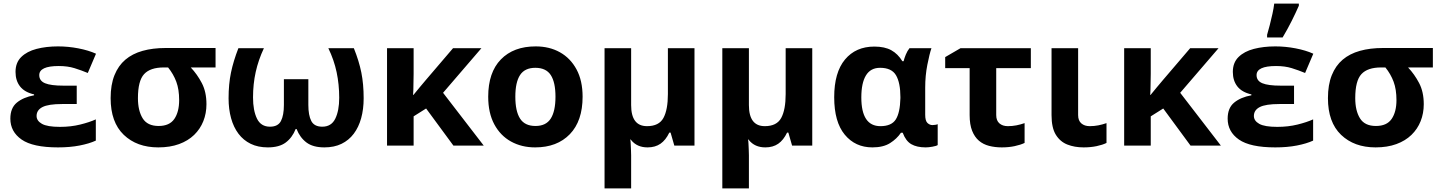

<svg xmlns="http://www.w3.org/2000/svg" viewBox="-20 -816 8070 1076"><path d="M410 -336V-233H328Q251 -233 218 -216Q185 -199 185 -166Q185 -139 215 -122Q245 -105 316 -105Q377 -105 429.5 -118Q482 -131 517 -147V-28Q480 -11 426 -0.5Q372 10 305 10Q164 10 101 -34Q38 -78 38 -151Q38 -211 74.5 -241Q111 -271 171 -282V-287Q118 -299 92.5 -331.5Q67 -364 67 -413Q67 -465 99 -496.5Q131 -528 185 -542Q239 -556 305 -556Q362 -556 419 -545Q476 -534 518 -515L472 -407Q436 -422 397.5 -434Q359 -446 309 -446Q200 -446 200 -395Q200 -363 232.5 -349.5Q265 -336 335 -336Z M908 -547H1188V-438H1049Q1085 -400 1111 -350.5Q1137 -301 1137 -232Q1137 -181 1119.5 -137Q1102 -93 1068 -60Q1034 -27 983.5 -8.5Q933 10 867 10Q747 10 673.5 -60.5Q600 -131 600 -266Q600 -341 621.5 -394.5Q643 -448 682.5 -481.5Q722 -515 779 -531Q836 -547 908 -547ZM753 -266Q753 -196 779.5 -153Q806 -110 869 -110Q930 -110 957 -149.5Q984 -189 984 -255Q984 -315 968 -358Q952 -401 922 -438H898Q822 -438 787.5 -400.5Q753 -363 753 -266Z M1316 -546H1459Q1428 -480 1413 -412.5Q1398 -345 1398 -270Q1398 -197 1420 -151.5Q1442 -106 1493 -106Q1538 -106 1554.5 -138Q1571 -170 1571 -228V-372H1708V-228Q1708 -170 1724.5 -138Q1741 -106 1786 -106Q1837 -106 1859 -151Q1881 -196 1881 -268Q1881 -343 1866.5 -411.5Q1852 -480 1820 -546H1963Q1992 -474 2005 -409.5Q2018 -345 2018 -265Q2018 -204 2004 -153.5Q1990 -103 1962.5 -66.5Q1935 -30 1894 -10Q1853 10 1798 10Q1734 10 1697.5 -17.5Q1661 -45 1642 -93H1637Q1618 -45 1581.5 -17.5Q1545 10 1481 10Q1426 10 1385 -10Q1344 -30 1316.5 -66.5Q1289 -103 1275 -153.5Q1261 -204 1261 -265Q1261 -345 1274.5 -409.5Q1288 -474 1316 -546Z M2298 -546V-403Q2297 -373 2297 -343Q2297 -313 2295 -284H2297Q2315 -306 2331.5 -326Q2348 -346 2366 -367L2519 -546H2678L2463 -296L2691 0H2521L2368 -208L2298 -164V0H2149V-546Z M3245 -274Q3245 -138 3173.5 -64Q3102 10 2979 10Q2903 10 2843.5 -23Q2784 -56 2750 -119.5Q2716 -183 2716 -274Q2716 -410 2787 -483Q2858 -556 2982 -556Q3059 -556 3118 -523Q3177 -490 3211 -427Q3245 -364 3245 -274ZM2868 -274Q2868 -193 2894.5 -151.5Q2921 -110 2981 -110Q3040 -110 3066.5 -151.5Q3093 -193 3093 -274Q3093 -355 3066.5 -395.5Q3040 -436 2980 -436Q2921 -436 2894.5 -395.5Q2868 -355 2868 -274Z M3517 -546V-227Q3517 -109 3606 -109Q3673 -109 3698 -155Q3723 -201 3723 -289V-546H3872V0H3759L3738 -73H3731Q3711 -31 3681.5 -10.5Q3652 10 3609 10Q3550 10 3517 -31Q3516 -32 3516 -32.5Q3516 -33 3515 -34H3512Q3514 -27 3514.5 -12.5Q3515 2 3516 19.5Q3517 37 3517 54Q3517 71 3517 84V240H3368V-546Z M4177 -546V-227Q4177 -109 4266 -109Q4333 -109 4358 -155Q4383 -201 4383 -289V-546H4532V0H4419L4398 -73H4391Q4371 -31 4341.5 -10.5Q4312 10 4269 10Q4210 10 4177 -31Q4176 -32 4176 -32.5Q4176 -33 4175 -34H4172Q4174 -27 4174.5 -12.5Q4175 2 4176 19.5Q4177 37 4177 54Q4177 71 4177 84V240H4028V-546Z M4869 10Q4773 10 4714 -61.5Q4655 -133 4655 -271Q4655 -410 4715.5 -482.5Q4776 -555 4880 -555Q4938 -555 4975 -534.5Q5012 -514 5037 -473H5044Q5048 -490 5056.5 -510.5Q5065 -531 5077 -546H5200Q5189 -514 5177 -453Q5165 -392 5165 -325V-173Q5165 -139 5177.5 -127Q5190 -115 5206 -115Q5213 -115 5222 -116.5Q5231 -118 5235 -120V-3Q5228 2 5206 6Q5184 10 5168 10Q5118 10 5087 -8Q5056 -26 5039 -72H5029Q5006 -38 4968 -14Q4930 10 4869 10ZM4914 -109Q4976 -109 5000 -146.5Q5024 -184 5026 -266V-272Q5026 -352 5001.5 -394Q4977 -436 4912 -436Q4859 -436 4833 -393.5Q4807 -351 4807 -270Q4807 -109 4914 -109Z M5277 -434V-496L5363 -546H5757V-434H5563V-171Q5563 -140 5581 -124.5Q5599 -109 5628 -109Q5653 -109 5676 -113.5Q5699 -118 5722 -126V-15Q5699 -4 5666 3Q5633 10 5594 10Q5556 10 5523 1.5Q5490 -7 5466 -27.5Q5442 -48 5428 -83Q5414 -118 5414 -171V-434Z M6022 -546V-171Q6022 -140 6040 -124.5Q6058 -109 6087 -109Q6112 -109 6135 -113.5Q6158 -118 6181 -126V-15Q6159 -4 6125.5 3Q6092 10 6053 10Q6002 10 5961.5 -6Q5921 -22 5897 -61Q5873 -100 5873 -171V-546Z M6429 -546V-403Q6428 -373 6428 -343Q6428 -313 6426 -284H6428Q6446 -306 6462.5 -326Q6479 -346 6497 -367L6650 -546H6809L6594 -296L6822 0H6652L6499 -208L6429 -164V0H6280V-546Z M7232 -336V-233H7150Q7073 -233 7040 -216Q7007 -199 7007 -166Q7007 -139 7037 -122Q7067 -105 7138 -105Q7199 -105 7251.5 -118Q7304 -131 7339 -147V-28Q7302 -11 7248 -0.5Q7194 10 7127 10Q6986 10 6923 -34Q6860 -78 6860 -151Q6860 -211 6896.5 -241Q6933 -271 6993 -282V-287Q6940 -299 6914.5 -331.5Q6889 -364 6889 -413Q6889 -465 6921 -496.5Q6953 -528 7007 -542Q7061 -556 7127 -556Q7184 -556 7241 -545Q7298 -534 7340 -515L7294 -407Q7258 -422 7219.5 -434Q7181 -446 7131 -446Q7022 -446 7022 -395Q7022 -363 7054.5 -349.5Q7087 -336 7157 -336ZM7081 -606V-621Q7088 -644 7096 -675.5Q7104 -707 7111 -738.5Q7118 -770 7121 -796H7259V-784Q7242 -745 7219 -699Q7196 -653 7168 -606Z M7730 -547H8010V-438H7871Q7907 -400 7933 -350.5Q7959 -301 7959 -232Q7959 -181 7941.5 -137Q7924 -93 7890 -60Q7856 -27 7805.5 -8.5Q7755 10 7689 10Q7569 10 7495.5 -60.5Q7422 -131 7422 -266Q7422 -341 7443.5 -394.5Q7465 -448 7504.5 -481.5Q7544 -515 7601 -531Q7658 -547 7730 -547ZM7575 -266Q7575 -196 7601.5 -153Q7628 -110 7691 -110Q7752 -110 7779 -149.5Q7806 -189 7806 -255Q7806 -315 7790 -358Q7774 -401 7744 -438H7720Q7644 -438 7609.5 -400.5Q7575 -363 7575 -266Z"/></svg>

Font: BC Sans
Style: Bold
Weight: 700
Designer: Monotype Design Team
Province of B.C.
Foundry: Monotype Imaging Inc.
Version: Version 2.000;GOOG;noto-source:20170915:90ef993387c0